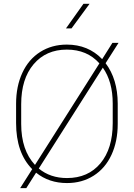

<svg xmlns="http://www.w3.org/2000/svg" viewBox="-20 -956 706 1013"><path d="M601.1 -302.2Q601.1 -210 568.1 -138.9Q535.2 -67.9 474.1 -29.1Q413.1 9.8 333.5 9.8Q238.3 9.8 170.4 -44.9L118.7 36.6H86.4L149.9 -63.5Q64.9 -149.4 64.9 -307.1V-408.7Q64.9 -500.5 97.9 -571.8Q130.9 -643.1 192.1 -681.9Q253.4 -720.7 332.5 -720.7Q445.3 -720.7 519 -644L573.2 -730H605.5L537.1 -622.6Q600.6 -538.6 601.1 -409.7ZM91.8 -302.2Q91.8 -163.6 164.6 -85.9L504.4 -621.6Q439.9 -694.3 332.5 -694.3Q222.7 -694.3 157.2 -616.9Q91.8 -539.6 91.8 -406.2ZM574.7 -409.7Q574.7 -525.4 522.5 -599.1L184.6 -66.9Q245.1 -16.6 333.5 -16.6Q444.8 -16.6 509.8 -94.2Q574.7 -171.9 574.7 -306.2ZM420.4 -936H452.6L357.4 -806.2H328.1Z"/></svg>

Font: Roboto Thin
Style: Regular
Weight: 250
Designer: Google
Version: Version 2.134; 2016